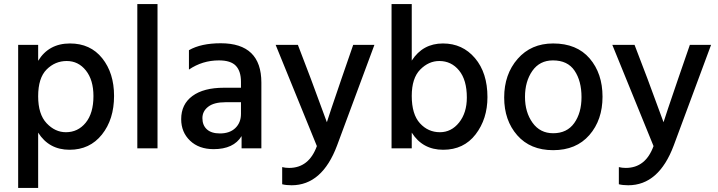

<svg xmlns="http://www.w3.org/2000/svg" viewBox="-20 -727 3518 941"><path d="M167 194H69V-507H167V-429Q219 -514 323 -514Q423 -514 481 -441.5Q539 -369 539 -257Q539 -142 479.5 -67.5Q420 7 321 7Q220 7 167 -77ZM167 -255Q167 -167 208.5 -123Q250 -79 303 -79Q362 -79 400 -125.5Q438 -172 438 -256Q438 -335 401 -381.5Q364 -428 307 -428Q250 -428 208.5 -386.5Q167 -345 167 -255Z M752 0H653V-707H752Z M1058 -73Q1106 -73 1133.5 -99.5Q1161 -126 1161 -169V-226H1085Q1029 -226 1000.5 -204Q972 -182 972 -148Q972 -113 994 -93Q1016 -73 1058 -73ZM1164 -60Q1125 4 1027 4Q955 4 911.5 -37.5Q868 -79 868 -143Q868 -216 923 -256.5Q978 -297 1077 -297H1161V-326Q1161 -378 1136 -404.5Q1111 -431 1053 -431Q972 -431 906 -386V-481Q965 -515 1062 -515Q1261 -515 1261 -322V0H1164Z M1632 -14Q1559 181 1409 181Q1382 181 1363 176V92Q1379 96 1397 96Q1494 96 1533 -11L1331 -507H1440L1503 -342L1582 -128Q1591 -158 1654 -342L1711 -507H1815Z M1998 0H1899V-707H1998V-430Q2052 -514 2151 -514Q2247 -514 2308 -442Q2369 -370 2369 -251Q2369 -144 2311 -68.5Q2253 7 2152 7Q2051 7 1998 -77ZM1998 -257Q1998 -167 2038 -123Q2078 -79 2136 -79Q2192 -79 2230 -126.5Q2268 -174 2268 -249Q2268 -335 2230 -381.5Q2192 -428 2133 -428Q2081 -428 2039.5 -386Q1998 -344 1998 -257Z M2691 9Q2579 9 2515 -64Q2451 -137 2451 -249Q2451 -363 2517 -438.5Q2583 -514 2691 -514Q2807 -514 2870 -440.5Q2933 -367 2933 -253Q2933 -139 2868.5 -65Q2804 9 2691 9ZM2553 -252Q2553 -177 2590 -125.5Q2627 -74 2691 -74Q2759 -74 2794.5 -124Q2830 -174 2830 -251Q2830 -330 2796 -380.5Q2762 -431 2690 -431Q2625 -431 2589 -379.5Q2553 -328 2553 -252Z M3282 -14Q3209 181 3059 181Q3032 181 3013 176V92Q3029 96 3047 96Q3144 96 3183 -11L2981 -507H3090L3153 -342L3232 -128Q3241 -158 3304 -342L3361 -507H3465Z"/></svg>

Font: Hind Siliguri Medium
Style: Regular
Weight: 500
Designer: Jyotish Sonowal
Foundry: Indian Type Foundry
Version: Version 1.001;PS 1.0;hotconv 1.0.86;makeotf.lib2.5.63406; tt